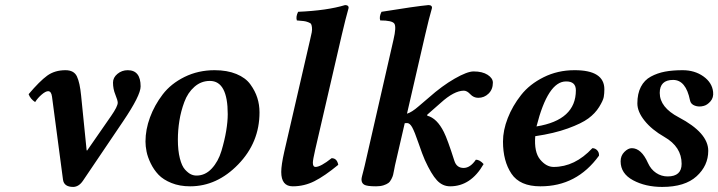

<svg xmlns="http://www.w3.org/2000/svg" viewBox="-20 -718 2806 750"><path d="M318.4 -130.9 320.3 -129.9 414.1 -265.1Q439.9 -302.2 439.9 -316.9Q439.9 -325.7 430.7 -348.1Q421.4 -370.6 421.4 -395.5Q421.4 -415 438.7 -429.4Q456.1 -443.8 479 -443.8Q529.3 -443.8 529.3 -380.4Q529.3 -345.2 460.9 -244.1L304.2 -12.2Q288.1 11.7 266.1 12.2Q230 12.2 226.1 -16.1L183.1 -340.8Q180.2 -361.8 168 -361.8Q158.2 -361.8 142.8 -348.6Q127.4 -335.4 117.2 -319.3Q98.6 -331.5 91.8 -350.1Q134.8 -400.9 164.3 -422.4Q193.8 -443.8 235.8 -443.8Q269 -443.8 280.5 -419.4Q292 -395 296.9 -344.2Z M674.8 -172.9Q674.8 -129.9 682.6 -99.4Q690.4 -68.8 702.9 -55.4Q715.3 -42 725.8 -37.1Q736.3 -32.2 747.6 -32.2Q781.7 -32.2 807.1 -59.6Q832.5 -86.9 845 -128.4Q857.4 -169.9 863.5 -206.5Q869.6 -243.2 869.6 -272Q869.6 -401.9 799.8 -401.9Q765.6 -401.9 739.5 -378.9Q713.4 -356 700 -319.6Q686.5 -283.2 680.7 -246.1Q674.8 -209 674.8 -172.9ZM548.3 -165Q548.3 -211.9 565.9 -259.5Q583.5 -307.1 615.5 -349.1Q647.5 -391.1 700.9 -417.5Q754.4 -443.8 818.4 -443.8Q867.2 -443.8 903.3 -429Q939.5 -414.1 958 -388.4Q976.6 -362.8 985.1 -335.9Q993.7 -309.1 993.7 -278.8Q993.7 -161.6 910.6 -75.9Q827.6 9.8 722.7 9.8Q681.6 9.8 649.7 -3.2Q617.7 -16.1 599.1 -35.6Q580.6 -55.2 568.6 -80.1Q556.6 -105 552.5 -126Q548.3 -147 548.3 -165Z M1191.4 -563Q1195.8 -581.5 1197.8 -592Q1199.7 -602.5 1198.5 -611.6Q1197.3 -620.6 1195.1 -624.3Q1192.9 -627.9 1183.8 -631.3Q1174.8 -634.8 1166.5 -635.7Q1158.2 -636.7 1139.6 -638.2Q1134.8 -652.3 1144.5 -671.9Q1257.8 -676.8 1328.1 -698.2Q1335.4 -698.2 1339.1 -694.8Q1342.8 -691.4 1341.3 -685.1Q1330.6 -647.9 1315.4 -583L1211.4 -133.8Q1202.1 -93.3 1202.1 -82.5Q1202.1 -65.9 1212.4 -65.9Q1232.4 -65.9 1275.4 -100.1Q1296.4 -100.1 1301.3 -74.2Q1248 -30.3 1208.3 -10.3Q1168.5 9.8 1123.5 9.8Q1078.6 9.8 1078.6 -46.4Q1078.6 -73.2 1090.3 -125Z M1404.8 -71.8 1517.1 -563Q1528.8 -612.8 1520.5 -625.5Q1512.2 -638.2 1465.3 -638.2Q1460.4 -652.3 1470.2 -671.9Q1603 -693.4 1653.8 -698.2Q1661.1 -698.2 1664.8 -694.8Q1668.5 -691.4 1667 -685.1Q1656.2 -648.4 1641.1 -583L1569.8 -273.9Q1588.4 -279.3 1615.2 -302.7L1655.3 -336.9Q1707 -382.8 1756.1 -410.9Q1805.2 -439 1830.1 -439Q1864.3 -439 1884.8 -425.8Q1905.3 -412.6 1905.3 -395Q1905.3 -368.7 1888.4 -352.3Q1871.6 -335.9 1848.1 -335.9Q1830.1 -335.9 1817.1 -349.9Q1804.2 -363.8 1792 -363.8Q1753.9 -363.8 1701.2 -315.9L1648.9 -270V-266.1Q1687 -256.3 1713.9 -202.1Q1728 -174.3 1754.9 -89.8Q1763.7 -62 1791 -62Q1816.9 -62 1838.9 -94.2Q1854 -94.2 1869.1 -77.1Q1819.3 9.8 1738.3 9.8Q1708.5 9.8 1686.8 -13.7Q1665 -37.1 1639.6 -92.8Q1630.4 -113.3 1615 -158.4Q1599.6 -203.6 1589.8 -221.2Q1580.6 -237.3 1570.3 -237.3Q1564.9 -237.3 1561 -236.8L1522.9 -71.8Q1522 -66.9 1519.5 -54.2Q1517.1 -41.5 1515.6 -35.2Q1514.2 -28.8 1509 -18.6Q1503.9 -8.3 1497.1 -3.2Q1490.2 2 1478 5.9Q1465.8 9.8 1449.2 9.8Q1413.1 9.8 1402.6 3.4Q1392.1 -2.9 1392.1 -17.1Q1392.1 -21.5 1394.3 -30.3Q1396.5 -39.1 1399.9 -52Q1403.3 -64.9 1404.8 -71.8Z M2229.5 -365.2Q2229.5 -400.4 2190.9 -399.9Q2120.1 -399.9 2075.7 -224.1Q2229.5 -249 2229.5 -365.2ZM2340.8 -369.1Q2340.8 -353 2338.4 -339.1Q2335.9 -325.2 2320.3 -300Q2304.7 -274.9 2278.3 -255.4Q2252 -235.8 2198.2 -216.3Q2144.5 -196.8 2070.8 -186Q2065.9 -124 2089.8 -95Q2113.8 -65.9 2142.6 -65.9Q2225.6 -65.9 2293.9 -139.2Q2305.2 -139.2 2313 -130.6Q2320.8 -122.1 2319.8 -109.9Q2232.9 10.3 2090.8 9.8Q2010.7 9.8 1977.8 -39.6Q1944.8 -88.9 1944.8 -165Q1944.8 -209 1963.4 -256.6Q1981.9 -304.2 2015.4 -346.7Q2048.8 -389.2 2103.8 -416.5Q2158.7 -443.8 2223.6 -443.8Q2340.8 -444.3 2340.8 -369.1Z M2765.6 -358.9Q2768.1 -336.9 2755.4 -322.3Q2742.7 -307.6 2728.5 -304.2Q2710.4 -299.3 2694.3 -305.2Q2678.2 -311 2675.3 -326.2Q2659.2 -405.8 2609.4 -405.8Q2557.1 -405.8 2557.1 -355Q2557.1 -298.8 2631.3 -259.8Q2746.6 -199.2 2746.6 -128.9Q2746.6 -70.8 2700.9 -29.3Q2655.3 12.2 2566.9 12.2Q2501.5 12.2 2452.9 -13.9Q2404.3 -40 2404.3 -87.9Q2404.3 -109.9 2418.9 -124.5Q2433.6 -139.2 2447.8 -139.2Q2485.4 -139.2 2511.2 -81.1Q2522.5 -56.2 2543 -42.5Q2563.5 -28.8 2587.9 -28.8Q2642.6 -28.8 2642.6 -78.1Q2642.6 -144.5 2575.2 -183.1Q2525.9 -211.4 2497.8 -246.6Q2469.7 -281.7 2469.7 -314Q2469.7 -352.1 2483.4 -378.7Q2497.1 -405.3 2522.5 -418.9Q2547.9 -432.6 2577.6 -438.2Q2607.4 -443.8 2646.5 -443.8Q2693.4 -443.8 2727.5 -419.7Q2761.7 -395.5 2765.6 -358.9Z"/></svg>

Font: Linux Libertine
Style: Semibold Italic
Weight: 600
Italic angle: -11.5°
Designer: Philipp H. Poll
Foundry: Philipp H. Poll
Version: Version 5.1.2 ; ttfautohint (v0.9)